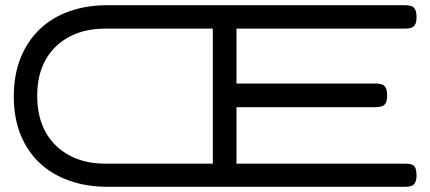

<svg xmlns="http://www.w3.org/2000/svg" viewBox="-20 -708 1653 738"><path d="M394 10Q313 10 246.5 -13.5Q180 -37 132.5 -81.5Q85 -126 59 -190.5Q33 -255 33 -337Q33 -420 59 -485Q85 -550 132.5 -595.5Q180 -641 246.5 -664.5Q313 -688 392 -688H1536Q1550 -688 1560 -685Q1570 -682 1575.5 -672Q1581 -662 1581 -642Q1581 -622 1575 -612.5Q1569 -603 1559 -600.5Q1549 -598 1535 -598H889V-387H1423Q1437 -387 1447 -384Q1457 -381 1462.5 -371Q1468 -361 1468 -341Q1468 -321 1462.5 -311.5Q1457 -302 1446.5 -299Q1436 -296 1421 -296H889V-79H1536Q1550 -79 1560 -76.5Q1570 -74 1575.5 -64.5Q1581 -55 1581 -34Q1581 -15 1575 -5Q1569 5 1559 7.5Q1549 10 1535 10ZM383 -79H798V-598H384Q306 -598 247 -567Q188 -536 155.5 -478.5Q123 -421 123 -340Q123 -258 155.5 -200Q188 -142 247 -110.5Q306 -79 383 -79Z"/></svg>

Font: Fredoka Expanded
Style: Regular
Weight: 400
Width: 7
Designer: Ben Nathan
Foundry: Milena B. Brandão, Ben Nathan
Version: Version 2.001